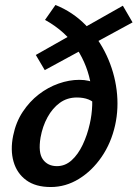

<svg xmlns="http://www.w3.org/2000/svg" viewBox="-20 -739 553 772"><path d="M184 13Q123 13 85.5 -14.5Q48 -42 34.5 -89Q21 -136 33 -194Q44 -248 71.5 -289.5Q99 -331 136 -359.5Q173 -388 215.5 -403Q258 -418 299 -418Q340 -418 366 -402Q392 -386 402 -360L369 -314Q356 -331 336 -339Q316 -347 289 -347Q250 -347 220.5 -325.5Q191 -304 171 -267.5Q151 -231 143 -186Q133 -125 152.5 -98Q172 -71 209 -71Q242 -71 268 -94.5Q294 -118 312.5 -157Q331 -196 341 -241Q358 -315 346 -394Q334 -473 289 -543Q244 -613 161 -659L203 -719Q273 -691 325 -637.5Q377 -584 408.5 -516.5Q440 -449 449 -376.5Q458 -304 443 -236Q427 -164 388.5 -108Q350 -52 297 -19.5Q244 13 184 13ZM160 -457 124 -518 474 -716 513 -649Z"/></svg>

Font: Ysabeau Infant
Style: Bold Italic
Weight: 700
Italic angle: -12°
Designer: Christian Thalmann (Catharsis Fonts)
Version: Version 2.001;gftools[0.9.30]; featfreeze: ss01,ss02,lnum